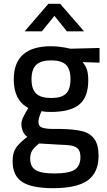

<svg xmlns="http://www.w3.org/2000/svg" viewBox="-20 -752 560 1005"><path d="M46 0ZM46 92Q46 49 62.5 23.5Q79 -2 123 -36Q107 -47 99.5 -65Q92 -83 92 -103Q92 -117 98.5 -132.5Q105 -148 128 -187Q52 -227 52 -336Q52 -510 247 -510Q293 -510 349 -497L501 -501V-424L412 -427Q428 -409 435 -387.5Q442 -366 442 -332Q442 -243 394.5 -204.5Q347 -166 246 -166Q216 -166 197 -170Q181 -132 181 -115Q181 -91 200.5 -84Q220 -77 261 -77H296Q366 -76 408 -66Q450 -56 473 -25.5Q496 5 496 63Q496 151 439.5 192Q383 233 257 233Q147 233 96.5 200.5Q46 168 46 92ZM349 -338Q349 -390 325 -413Q301 -436 248 -436Q194 -436 169.5 -412.5Q145 -389 145 -337Q145 -285 169.5 -262Q194 -239 248 -239Q302 -239 325.5 -262Q349 -285 349 -338ZM401 70Q401 42 389.5 28.5Q378 15 355 10.5Q332 6 287 5L185 -1Q158 20 148 37Q138 54 138 78Q138 121 167 138.5Q196 156 265 156Q340 156 370.5 136.5Q401 117 401 70ZM233 -732H295L420 -588H330L265 -669L199 -588H109Z"/></svg>

Font: sheba-seeBold
Style: Regular
Weight: 600
Designer: Mohamed Galeb, the designers
Foundry: Kief Type Foundry
Version: Version 2.010; ttfautohint (v1.5.33-1714) -l 8 -r 50 -G 200 